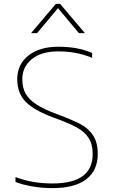

<svg xmlns="http://www.w3.org/2000/svg" viewBox="-20 -955 584 990"><path d="M268 -935H290L418 -784H387L279 -913L171 -784H140ZM60 -17V-42Q145 -9 251 -9Q458 -9 458 -161Q458 -211 437.5 -243Q417 -275 376.5 -297.5Q336 -320 258 -348Q157 -385 113 -429.5Q69 -474 69 -547Q69 -623 126.5 -668.5Q184 -714 280 -714Q331 -714 372.5 -706.5Q414 -699 455 -682V-657Q413 -674 371 -682Q329 -690 280 -690Q193 -690 144 -650Q95 -610 95 -547Q95 -503 112 -472.5Q129 -442 168 -416.5Q207 -391 278 -365Q355 -336 395 -315Q435 -294 459.5 -257.5Q484 -221 484 -161Q484 -76 424.5 -30.5Q365 15 251 15Q197 15 145.5 6Q94 -3 60 -17Z"/></svg>

Font: Prompt Thin
Style: Regular
Weight: 250
Designer: Katatrad Team
Foundry: CadsonDemak
Version: Version 1.001